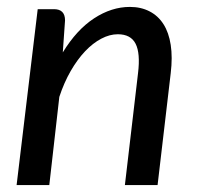

<svg xmlns="http://www.w3.org/2000/svg" viewBox="-20 -535 572 555"><path d="M28 0 89 -508.5H136Q168 -508.5 168 -476L161.5 -383.5Q201.5 -449 252 -482Q302.5 -515 355.5 -515Q387.5 -515 412.2 -502.2Q437 -489.5 452.5 -465.2Q468 -441 473.5 -405.2Q479 -369.5 473.5 -323.5L435.5 0H341L379 -323.5Q386 -381 372 -408.5Q358 -436 320.5 -436Q297 -436 272.8 -423.2Q248.5 -410.5 226 -386.8Q203.5 -363 184.2 -329.5Q165 -296 151.5 -255L122.5 0Z"/></svg>

Font: Lato Medium
Style: Italic
Weight: 500
Italic angle: -7°
Designer: Lukasz Dziedzic
Foundry: tyPoland Lukasz Dziedzic
Version: Version 2.006; 2014-01-15